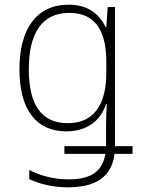

<svg xmlns="http://www.w3.org/2000/svg" viewBox="-20 -560 603 820"><path d="M271 240C401 240 459 185 469 97H546V64H471V-530H440L434 -443H432C403 -501 356 -540 273 -540C134 -540 63 -434 63 -264C63 -91 135 1 263 1C349 1 409 -42 433 -116H436C434 -81 433 -57 433 -27V64H255V97H430C419 168 373 206 274 206C209 206 151 190 105 166V205C150 226 205 240 271 240ZM269 -34C158 -34 103 -111 103 -264C103 -414 156 -505 276 -505C394 -505 434 -418 434 -297V-248C434 -140 399 -34 269 -34Z"/></svg>

Font: Noto Sans Mono SemiCondensed ExtraLight
Style: Regular
Weight: 200
Width: 4
Designer: Monotype Design Team
Foundry: Monotype Imaging Inc.
Version: Version 2.014